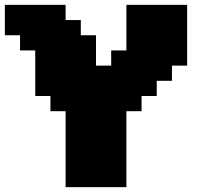

<svg xmlns="http://www.w3.org/2000/svg" viewBox="-20 -645 915 790"><path d="M250 125H500V-187.5H562.5V-250H625V-312.5H687.5V-375H750V-625H500V-437.5H437.5V-375H375V-500H312.5V-562.5H250V-625H0V-500H62.5V-437.5H125V-250H187.5V-187.5H250Z"/></svg>

Font: Faithful 32x
Style: Bold
Weight: 400
Foundry: Faithful Resource Pack
Version: Version 1.0; January 27, 2023